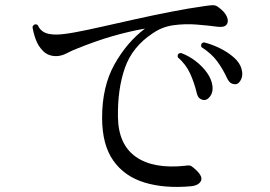

<svg xmlns="http://www.w3.org/2000/svg" viewBox="-20 -726 1040 739"><path d="M714 -9Q613 0 536 -23.5Q459 -47 416 -108Q373 -169 373 -273Q373 -393 420.5 -478Q468 -563 538 -616Q476 -605 413.5 -587Q351 -569 279 -540Q260 -533 238 -521.5Q216 -510 196 -510Q166 -510 146.5 -529Q127 -548 117.5 -574.5Q108 -601 105 -623Q112 -637 125 -630Q133 -611 149.5 -602Q166 -593 196 -593Q222 -593 268 -601.5Q314 -610 373.5 -623.5Q433 -637 500.5 -652Q568 -667 637 -680.5Q706 -694 770 -703Q790 -706 800.5 -706Q811 -706 821 -698Q846 -680 853.5 -661Q861 -642 852 -631Q843 -620 818 -623Q781 -628 736.5 -631.5Q692 -635 648 -629Q604 -623 568 -598Q489 -546 460.5 -464Q432 -382 434 -274Q436 -169 503.5 -122Q571 -75 693 -88Q704 -90 710 -89Q716 -88 724 -81Q762 -50 754 -31Q746 -12 714 -9ZM767 -341Q758 -341 749.5 -346.5Q741 -352 737 -369Q728 -407 712 -442.5Q696 -478 664 -506Q662 -522 677 -522Q707 -511 733.5 -490.5Q760 -470 777.5 -445Q795 -420 798 -393Q800 -370 789 -355.5Q778 -341 767 -341ZM889 -402Q880 -401 871 -405Q862 -409 854 -425Q838 -460 816 -490Q794 -520 755 -545Q751 -560 765 -563Q794 -556 825 -541Q856 -526 880 -505Q904 -484 910 -459Q916 -437 908 -420.5Q900 -404 889 -402Z"/></svg>

Font: Zen Old Mincho
Style: Regular
Weight: 400
Designer: Yoshimichi Ohira
Foundry: Positype
Version: Version 1.001